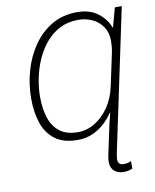

<svg xmlns="http://www.w3.org/2000/svg" viewBox="-102 -802 906 1119"><g transform="rotate(-10 351.5 -242.5)"><path d="M540 240.2Q504.4 240.2 483.2 221.4Q461.9 202.6 461.9 166Q461.9 149.4 467.8 123L495.6 -7.8Q501.5 -36.6 507.8 -63.2Q514.2 -89.8 520.5 -113.8H517.6Q499 -84.5 468.8 -55.9Q438.5 -27.3 397.9 -8.8Q357.4 9.8 308.1 9.8Q223.6 9.8 173.8 -27.6Q124 -64.9 102.5 -129.2Q81.1 -193.4 81.1 -273.9Q81.1 -358.9 104.2 -439.2Q127.4 -519.5 172.1 -584Q216.8 -648.4 282 -686.5Q347.2 -724.6 431.2 -724.6Q507.3 -724.6 555.4 -687Q603.5 -649.4 620.1 -600.6H623L653.8 -713.9H694.8L518.1 122.1Q516.1 133.3 514.4 142.8Q512.7 152.3 512.7 161.1Q512.7 194.8 547.4 194.8Q561 194.8 571.8 191.9Q582.5 189 590.8 184.6V229Q582 233.4 568.6 236.8Q555.2 240.2 540 240.2ZM316.4 -34.7Q370.1 -34.7 418 -64Q465.8 -93.3 500.7 -144.8Q535.6 -196.3 549.8 -263.2L588.4 -443.8Q594.2 -468.8 596.2 -489.5Q598.1 -510.3 598.1 -524.9Q598.1 -573.7 575.2 -608.4Q552.2 -643.1 513.9 -661.1Q475.6 -679.2 429.7 -679.2Q369.1 -679.2 321.3 -654.8Q273.4 -630.4 238.3 -588.6Q203.1 -546.9 179.9 -494.4Q156.7 -441.9 145.3 -385.3Q133.8 -328.6 133.8 -275.4Q133.8 -203.1 152.1 -148.9Q170.4 -94.7 210.7 -64.7Q251 -34.7 316.4 -34.7Z"/></g></svg>

Font: Open Sans Light
Style: Italic
Weight: 300
Italic angle: -12°
Designer: Monotype Design Team
Foundry: Monotype Imaging Inc.
Version: Version 3.003; ttfautohint (v1.8.4)